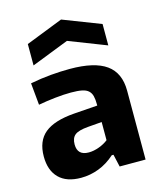

<svg xmlns="http://www.w3.org/2000/svg" viewBox="-119 -889 824 980"><g transform="rotate(-15 293.0 -398.5)"><path d="M188 5Q111 5 71 -35.5Q31 -76 31 -149Q31 -231 81 -272Q131 -313 237 -321L362 -330V-336Q362 -363 357.5 -380.5Q353 -398 341 -409Q329 -420 307 -424.5Q285 -429 249 -429Q212 -429 165.5 -424Q119 -419 76 -411L65 -527Q122 -538 174.5 -542.5Q227 -547 275 -547Q405 -547 467 -502.5Q529 -458 529 -364V0H392L377 -66H368Q328 -30 282 -12.5Q236 5 188 5ZM259 -110Q285 -110 313.5 -120.5Q342 -131 362 -147V-243L288 -237Q238 -233 218.5 -217.5Q199 -202 199 -168Q199 -110 259 -110ZM101 -725 297 -802 496 -725V-612L298 -689L101 -612Z"/></g></svg>

Font: Encode Sans Normal
Style: Bold
Weight: 700
Designer: Pablo Impallari, Andres Torresi
Foundry: Pablo Impallari, Andres Torresi
Version: Version 1.000; ttfautohint (v1.00) -l 8 -r 50 -G 200 -x 14 -